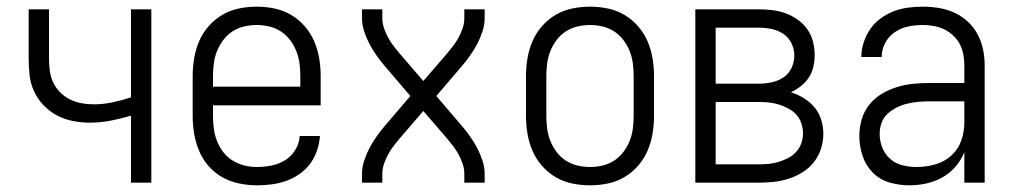

<svg xmlns="http://www.w3.org/2000/svg" viewBox="-20 -548 3040 576"><path d="M373 0V-201Q343 -192 312 -186Q281 -180 249 -180Q224 -180 198.5 -185Q173 -190 150.5 -202Q128 -214 110 -233Q92 -252 81.5 -275.5Q71 -299 68.5 -324.5Q66 -350 66 -375V-520H127V-375Q127 -357 129 -338.5Q131 -320 138.5 -303Q146 -286 159 -272.5Q172 -259 188.5 -250.5Q205 -242 223.5 -238.5Q242 -235 261 -235Q289 -235 317.5 -241Q346 -247 373 -256V-520H434V0Z M751 8Q725 8 698 2.5Q671 -3 647.5 -16Q624 -29 606 -49.5Q588 -70 577.5 -95Q567 -120 562.5 -146.5Q558 -173 558 -200V-320Q558 -347 562.5 -373.5Q567 -400 577.5 -424.5Q588 -449 606 -469.5Q624 -490 647 -503.5Q670 -517 696.5 -522.5Q723 -528 750 -528Q777 -528 803.5 -522.5Q830 -517 853 -503.5Q876 -490 894 -469.5Q912 -449 922.5 -424.5Q933 -400 937.5 -373.5Q942 -347 942 -320V-232H619V-200Q619 -181 621.5 -162Q624 -143 631 -125Q638 -107 650 -91.5Q662 -76 678.5 -66Q695 -56 713.5 -51.5Q732 -47 751 -47Q773 -47 795 -51.5Q817 -56 835.5 -67.5Q854 -79 866 -98.5Q878 -118 879 -140H940Q938 -118 931 -96.5Q924 -75 910.5 -57Q897 -39 878.5 -26Q860 -13 839 -5.5Q818 2 796 5Q774 8 751 8ZM619 -288H881V-320Q881 -339 878.5 -358Q876 -377 869 -394.5Q862 -412 850.5 -427.5Q839 -443 823 -453.5Q807 -464 788 -468.5Q769 -473 750 -473Q731 -473 712 -468.5Q693 -464 677 -453.5Q661 -443 649.5 -427.5Q638 -412 631 -394.5Q624 -377 621.5 -358Q619 -339 619 -320Z M1066 0V-26Q1066 -46 1072.5 -66Q1079 -86 1088.5 -104Q1098 -122 1110 -139Q1122 -156 1135 -171L1211 -260L1135 -349Q1122 -364 1110 -381Q1098 -398 1088.5 -416Q1079 -434 1072.5 -454Q1066 -474 1066 -494V-520H1127V-494Q1127 -478 1132 -463.5Q1137 -449 1144.5 -435Q1152 -421 1161.5 -409Q1171 -397 1181 -385L1250 -305L1319 -385Q1329 -397 1338.5 -409Q1348 -421 1355.5 -435Q1363 -449 1368 -463.5Q1373 -478 1373 -494V-520H1434V-494Q1434 -474 1427.5 -454Q1421 -434 1411.5 -416Q1402 -398 1390 -381Q1378 -364 1365 -349L1289 -260L1365 -171Q1378 -156 1390 -139Q1402 -122 1411.5 -104Q1421 -86 1427.5 -66Q1434 -46 1434 -26V0H1373V-26Q1373 -42 1368 -56.5Q1363 -71 1355.5 -85Q1348 -99 1338.5 -111Q1329 -123 1319 -135L1250 -215L1181 -135Q1171 -123 1161.5 -111Q1152 -99 1144.5 -85Q1137 -71 1132 -56.5Q1127 -42 1127 -26V0Z M1750 8Q1723 8 1696.5 2.5Q1670 -3 1647 -16.5Q1624 -30 1606 -50.5Q1588 -71 1577.5 -95.5Q1567 -120 1562.5 -146.5Q1558 -173 1558 -200V-320Q1558 -347 1562.5 -373.5Q1567 -400 1577.5 -424.5Q1588 -449 1606 -469.5Q1624 -490 1647 -503.5Q1670 -517 1696.5 -522.5Q1723 -528 1750 -528Q1777 -528 1803.5 -522.5Q1830 -517 1853 -503.5Q1876 -490 1894 -469.5Q1912 -449 1922.5 -424.5Q1933 -400 1937.5 -373.5Q1942 -347 1942 -320V-200Q1942 -173 1937.5 -146.5Q1933 -120 1922.5 -95.5Q1912 -71 1894 -50.5Q1876 -30 1853 -16.5Q1830 -3 1803.5 2.5Q1777 8 1750 8ZM1750 -47Q1769 -47 1788 -51.5Q1807 -56 1823 -66.5Q1839 -77 1850.5 -92.5Q1862 -108 1869 -125.5Q1876 -143 1878.5 -162Q1881 -181 1881 -200V-320Q1881 -339 1878.5 -358Q1876 -377 1869 -394.5Q1862 -412 1850.5 -427.5Q1839 -443 1823 -453.5Q1807 -464 1788 -468.5Q1769 -473 1750 -473Q1731 -473 1712 -468.5Q1693 -464 1677 -453.5Q1661 -443 1649.5 -427.5Q1638 -412 1631 -394.5Q1624 -377 1621.5 -358Q1619 -339 1619 -320V-200Q1619 -181 1621.5 -162Q1624 -143 1631 -125.5Q1638 -108 1649.5 -92.5Q1661 -77 1677 -66.5Q1693 -56 1712 -51.5Q1731 -47 1750 -47Z M2066 0V-520H2257Q2277 -520 2297.5 -517.5Q2318 -515 2337 -508Q2356 -501 2373 -489Q2390 -477 2402 -460Q2414 -443 2419 -423Q2424 -403 2424 -382Q2424 -365 2420 -347.5Q2416 -330 2406.5 -315.5Q2397 -301 2383 -290Q2369 -279 2353 -271Q2373 -265 2391.5 -253.5Q2410 -242 2423.5 -226Q2437 -210 2443.5 -189Q2450 -168 2450 -147Q2450 -124 2443 -102Q2436 -80 2422 -62Q2408 -44 2388 -31.5Q2368 -19 2346.5 -12Q2325 -5 2302 -2.5Q2279 0 2257 0ZM2257 -297Q2276 -297 2295 -301Q2314 -305 2330 -315.5Q2346 -326 2354.5 -344Q2363 -362 2363 -381Q2363 -400 2354.5 -418Q2346 -436 2330 -446.5Q2314 -457 2295 -461Q2276 -465 2257 -465H2127V-297ZM2127 -55H2257Q2272 -55 2287 -56.5Q2302 -58 2316.5 -62.5Q2331 -67 2344.5 -74Q2358 -81 2368.5 -92.5Q2379 -104 2384 -118.5Q2389 -133 2389 -148Q2389 -163 2384 -178Q2379 -193 2369 -204Q2359 -215 2345 -222.5Q2331 -230 2316.5 -234.5Q2302 -239 2287 -240.5Q2272 -242 2257 -242H2127Z M2708 8Q2678 8 2648.5 -0.5Q2619 -9 2598 -30.5Q2577 -52 2567.5 -81Q2558 -110 2558 -140Q2558 -165 2565 -189.5Q2572 -214 2587.5 -233.5Q2603 -253 2624.5 -266Q2646 -279 2670 -286.5Q2694 -294 2718.5 -296.5Q2743 -299 2768 -299H2873V-352Q2873 -368 2870 -384.5Q2867 -401 2859.5 -415.5Q2852 -430 2839.5 -441.5Q2827 -453 2812.5 -460Q2798 -467 2781.5 -470Q2765 -473 2748 -473Q2726 -473 2704.5 -468.5Q2683 -464 2664.5 -451.5Q2646 -439 2635.5 -419Q2625 -399 2625 -377H2564Q2564 -399 2571 -420.5Q2578 -442 2590.5 -460.5Q2603 -479 2621.5 -492.5Q2640 -506 2660.5 -514Q2681 -522 2703.5 -525Q2726 -528 2748 -528Q2773 -528 2797 -524Q2821 -520 2843 -510Q2865 -500 2883 -483.5Q2901 -467 2912.5 -445.5Q2924 -424 2929 -400Q2934 -376 2934 -352V0H2873V-91Q2863 -67 2846 -47.5Q2829 -28 2806.5 -15.5Q2784 -3 2758.5 2.5Q2733 8 2708 8ZM2730 -47Q2757 -47 2784.5 -54.5Q2812 -62 2833 -80.5Q2854 -99 2863.5 -125.5Q2873 -152 2873 -180V-244H2768Q2752 -244 2735 -242.5Q2718 -241 2701.5 -237Q2685 -233 2670 -225.5Q2655 -218 2642.5 -206.5Q2630 -195 2624.5 -179Q2619 -163 2619 -146Q2619 -125 2627 -105Q2635 -85 2651 -71Q2667 -57 2688 -52Q2709 -47 2730 -47Z"/></svg>

Font: Iosevka Curly Light
Style: Regular
Weight: 300
Monospace: yes
Designer: Belleve Invis
Foundry: Belleve Invis
Version: Version 22.1.2; ttfautohint (v1.8.4)